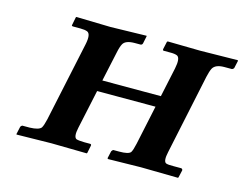

<svg xmlns="http://www.w3.org/2000/svg" viewBox="-69 -543 831 650"><g transform="rotate(15 346.0 -217.5)"><path d="M179.7 -355Q187.5 -392.1 173.3 -398.4Q164.6 -401.9 148.4 -401.9H122.6Q118.7 -401.9 118.2 -404.8Q118.2 -406.2 118.7 -407.2L124 -434.1L125.5 -436L246.1 -433.1L371.6 -436L372.1 -434.1L366.7 -408.2Q365.2 -402.3 359.4 -401.9H339.4Q307.6 -401.9 298.8 -386.7Q293 -376.5 288.6 -355L266.1 -251H471.2L493.2 -354Q501 -391.6 488.3 -398.4Q479.5 -402.3 462.4 -401.9H441.4Q437.5 -401.9 437.5 -404.8Q437.5 -406.2 437.5 -407.2L443.4 -434.1L445.8 -436L560.1 -434.1L690.9 -436L692.4 -434.1L686.5 -407.2Q684.1 -402.8 679.7 -401.9H653.3Q622.1 -401.9 612.8 -384.8Q607.4 -374 603 -354L543.9 -74.2Q536.6 -41 547.4 -35.6Q554.7 -32.7 575.2 -33.2H601.1Q606 -31.7 606 -26.9L600.1 -1L598.6 1L468.3 -1L354 1L351.1 -1L356.9 -26.9Q359.4 -31.7 362.8 -33.2H383.8Q416 -33.2 423.3 -42.5Q428.7 -51.3 433.6 -74.2L462.9 -211.9H258.3L229 -75.2Q221.7 -41.5 233.4 -36.1Q240.7 -33.7 261.2 -33.2H281.2Q287.1 -33.2 285.6 -26.9L280.3 -1L278.8 1L154.3 -1L32.7 1L32.2 -1L38.1 -27.8Q40.5 -31.7 43.9 -33.2H69.8Q102.1 -34.2 109.9 -44.9Q115.2 -53.7 120.1 -75.2Z"/></g></svg>

Font: Linux Libertine Slanted O
Style: Bold Slanted
Weight: 700
Designer: Philipp H. Poll
Foundry: Philipp H. Poll
Version: Version 5.0.0